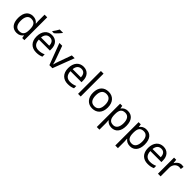

<svg xmlns="http://www.w3.org/2000/svg" viewBox="392 -2521 4516 4516"><g transform="rotate(45 2650.5 -263.0)"><path d="M275 10C359 10 410 -26 442 -72H446L459 0H530V-760H442V-546C442 -526 446 -484 448 -467H442C409 -511 359 -546 276 -546C143 -546 55 -451 55 -267C55 -83 142 10 275 10ZM289 -63C193 -63 146 -137 146 -265C146 -392 193 -473 288 -473C407 -473 443 -399 443 -266V-250C443 -125 402 -63 289 -63Z M1048 -756V-766H942C919 -721 876 -655 847 -618V-606H905C952 -642 1023 -719 1048 -756ZM907 -546C765 -546 670 -440 670 -264C670 -85 775 10 928 10C1001 10 1049 -1 1104 -25V-102C1048 -78 1000 -65 932 -65C825 -65 764 -130 761 -251H1128V-304C1128 -450 1044 -546 907 -546ZM906 -474C995 -474 1035 -412 1036 -321H763C772 -417 822 -474 906 -474Z M1362 0H1463L1667 -536H1573L1459 -220C1444 -177 1421 -111 1414 -78H1410C1404 -111 1383 -176 1367 -220L1253 -536H1159Z M1959 -546C1817 -546 1722 -440 1722 -264C1722 -85 1827 10 1980 10C2053 10 2101 -1 2156 -25V-102C2100 -78 2052 -65 1984 -65C1877 -65 1816 -130 1813 -251H2180V-304C2180 -450 2096 -546 1959 -546ZM1958 -474C2047 -474 2087 -412 2088 -321H1815C1824 -417 1874 -474 1958 -474Z M2404 0V-760H2316V0Z M3040 -269C3040 -446 2938 -546 2793 -546C2639 -546 2544 -446 2544 -269C2544 -91 2648 10 2790 10C2943 10 3040 -91 3040 -269ZM2635 -269C2635 -396 2682 -472 2791 -472C2900 -472 2949 -396 2949 -269C2949 -142 2900 -63 2792 -63C2683 -63 2635 -142 2635 -269Z M3434 -546C3347 -546 3299 -509 3267 -463H3263L3251 -536H3179V240H3267V20C3267 -5 3263 -45 3261 -68H3267C3298 -26 3350 10 3433 10C3566 10 3654 -86 3654 -269C3654 -454 3566 -546 3434 -546ZM3418 -472C3517 -472 3563 -392 3563 -270C3563 -150 3517 -63 3420 -63C3303 -63 3267 -137 3267 -269V-286C3269 -411 3309 -472 3418 -472Z M4049 -546C3962 -546 3914 -509 3882 -463H3878L3866 -536H3794V240H3882V20C3882 -5 3878 -45 3876 -68H3882C3913 -26 3965 10 4048 10C4181 10 4269 -86 4269 -269C4269 -454 4181 -546 4049 -546ZM4033 -472C4132 -472 4178 -392 4178 -270C4178 -150 4132 -63 4035 -63C3918 -63 3882 -137 3882 -269V-286C3884 -411 3924 -472 4033 -472Z M4616 -546C4474 -546 4379 -440 4379 -264C4379 -85 4484 10 4637 10C4710 10 4758 -1 4813 -25V-102C4757 -78 4709 -65 4641 -65C4534 -65 4473 -130 4470 -251H4837V-304C4837 -450 4753 -546 4616 -546ZM4615 -474C4704 -474 4744 -412 4745 -321H4472C4481 -417 4531 -474 4615 -474Z M5223 -546C5148 -546 5093 -497 5059 -438H5055L5045 -536H4973V0H5061V-286C5061 -394 5134 -466 5217 -466C5235 -466 5258 -463 5275 -459L5286 -540C5268 -544 5243 -546 5223 -546Z"/></g></svg>

Font: Noto Sans Gujarati UI
Style: Regular
Weight: 400
Designer: Jelle Bosma - Monotype Design Team, Universal Thirst
Foundry: Monotype Imaging Inc.
Version: Version 2.106